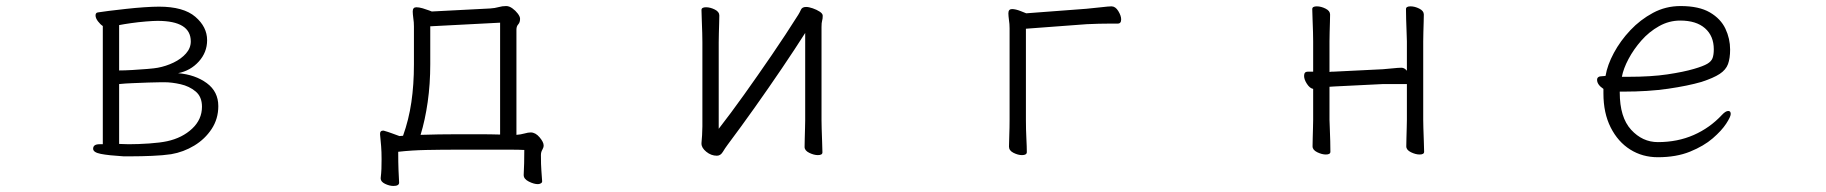

<svg xmlns="http://www.w3.org/2000/svg" viewBox="-20 -504 6040 635"><path d="M388 13Q339 10 313.5 5Q288 0 288 -12Q288 -27 309 -27H320V-418Q312 -423 304 -433.5Q296 -444 296 -453Q296 -462 304 -463Q315 -465 340 -468Q365 -471 396 -474.5Q427 -478 456.5 -480Q486 -482 506 -482Q587 -482 626 -448.5Q665 -415 665 -371Q665 -331 637.5 -300.5Q610 -270 569 -262Q626 -257 664 -229Q702 -201 702 -153Q702 -111 680 -77.5Q658 -44 622.5 -22.5Q587 -1 546 6Q519 10 482.5 11.5Q446 13 416 13ZM374 -271Q392 -271 418 -272.5Q444 -274 468 -276Q492 -278 502 -280Q529 -285 554 -297Q579 -309 595 -327Q611 -345 611 -367Q611 -435 501 -435Q488 -435 463 -433Q438 -431 413.5 -427.5Q389 -424 374 -421ZM513 -232Q496 -232 470.5 -231Q445 -230 419 -229Q393 -228 374 -226V-28Q381 -28 389 -27.5Q397 -27 406 -27Q437 -27 473.5 -29.5Q510 -32 533 -37Q583 -48 615.5 -78.5Q648 -109 648 -151Q648 -184 627 -201.5Q606 -219 577 -225.5Q548 -232 524 -232Z M1773 96Q1773 100 1768.5 102.5Q1764 105 1759 105Q1746 105 1729 96.5Q1712 88 1712 75V74Q1713 57 1713.5 35.5Q1714 14 1714 -8Q1696 -9 1669 -9Q1642 -9 1612 -9H1493Q1440 -9 1390.5 -8Q1341 -7 1297 -2Q1297 34 1298 58.5Q1299 83 1300 100Q1300 111 1281 111Q1268 111 1253.5 104Q1239 97 1239 86V85Q1241 68 1241.5 54.5Q1242 41 1242 22Q1242 -2 1240.5 -20.5Q1239 -39 1237 -59V-62Q1237 -72 1247 -72Q1250 -72 1252 -71Q1263 -68 1275 -63.5Q1287 -59 1301 -54L1313 -55Q1332 -108 1340.5 -166Q1349 -224 1349 -291V-386Q1349 -402 1349 -416.5Q1349 -431 1347 -443Q1346 -451 1345.5 -456.5Q1345 -462 1345 -466Q1345 -480 1357 -480Q1366 -480 1378 -476.5Q1390 -473 1399 -469.5Q1408 -466 1408 -466L1601 -476Q1617 -477 1629 -480.5Q1641 -484 1654 -484Q1664 -484 1674.5 -476.5Q1685 -469 1692.5 -459Q1700 -449 1700 -442Q1700 -430 1694 -423.5Q1688 -417 1688 -406V-58Q1702 -59 1714.5 -62.5Q1727 -66 1735 -66Q1751 -66 1764.5 -50Q1778 -34 1778 -23Q1778 -16 1773.5 -8.5Q1769 -1 1769 9Q1769 41 1770.5 60Q1772 79 1773 95ZM1634 -429 1403 -417V-292Q1403 -226 1394.5 -166.5Q1386 -107 1371 -58Q1399 -59 1431 -59.5Q1463 -60 1492 -60Q1528 -60 1565.5 -60Q1603 -60 1634 -59Z M2643 -395Q2610 -343 2566 -278Q2522 -213 2475.5 -147.5Q2429 -82 2387 -26Q2378 -14 2370.5 -1.5Q2363 11 2351 11Q2332 11 2316 -2Q2300 -15 2300 -29V-31Q2301 -40 2302 -57Q2303 -74 2303 -86V-364Q2303 -374 2302.5 -395Q2302 -416 2301 -438Q2300 -460 2300 -471Q2300 -480 2315 -480Q2329 -480 2344 -472.5Q2359 -465 2359 -453Q2359 -445 2358.5 -428.5Q2358 -412 2357.5 -394Q2357 -376 2357 -364V-78Q2396 -128 2441 -191Q2486 -254 2532.5 -322Q2579 -390 2620 -455Q2625 -463 2629 -472Q2633 -481 2646 -481Q2655 -481 2668 -476.5Q2681 -472 2691 -465.5Q2701 -459 2701 -452Q2701 -442 2699 -435.5Q2697 -429 2697 -415V-106Q2697 -100 2697.5 -79Q2698 -58 2699 -35Q2700 -12 2700 0Q2700 9 2685 9Q2672 9 2656.5 1.5Q2641 -6 2641 -18Q2641 -26 2641.5 -44.5Q2642 -63 2642.5 -81Q2643 -99 2643 -106Z M3319 -380Q3319 -396 3319 -410.5Q3319 -425 3317 -437Q3316 -445 3315.5 -450.5Q3315 -456 3315 -460Q3315 -474 3327 -474Q3339 -474 3356.5 -467Q3374 -460 3374 -460L3573 -475Q3596 -477 3621.5 -480Q3647 -483 3656 -483Q3669 -483 3678.5 -467.5Q3688 -452 3688 -440Q3688 -426 3677 -426Q3671 -426 3653.5 -426Q3636 -426 3614.5 -425.5Q3593 -425 3574 -424L3373 -409V-107Q3373 -76 3374.5 -47Q3376 -18 3376 -1Q3376 9 3360 9Q3347 9 3332 1.5Q3317 -6 3317 -19Q3317 -31 3318 -56.5Q3319 -82 3319 -108Z M4633 -226H4554L4392 -218Q4388 -218 4384.5 -217.5Q4381 -217 4377 -217V-108Q4377 -102 4378 -81Q4379 -60 4379.5 -37Q4380 -14 4380 -2Q4380 7 4365 7Q4352 7 4336.5 -0.5Q4321 -8 4321 -20Q4321 -28 4321.5 -46.5Q4322 -65 4322.5 -83Q4323 -101 4323 -108V-210Q4312 -212 4302.5 -226.5Q4293 -241 4293 -253Q4293 -267 4305 -267H4323V-367Q4323 -377 4322.5 -398Q4322 -419 4321 -441Q4320 -463 4320 -474Q4320 -483 4335 -483Q4349 -483 4364 -475.5Q4379 -468 4379 -456Q4379 -448 4378.5 -431.5Q4378 -415 4377.5 -397Q4377 -379 4377 -367V-266Q4381 -267 4384.5 -267Q4388 -267 4391 -267L4553 -275Q4568 -276 4586.5 -278Q4605 -280 4615 -280Q4625 -280 4633 -270V-367Q4633 -377 4632 -398Q4631 -419 4630.5 -441Q4630 -463 4630 -474Q4630 -483 4645 -483Q4659 -483 4674 -475.5Q4689 -468 4689 -456Q4689 -448 4688.5 -431.5Q4688 -415 4687.5 -397Q4687 -379 4687 -367V-108Q4687 -102 4687.5 -81Q4688 -60 4689 -37Q4690 -14 4690 -2Q4690 7 4675 7Q4662 7 4646.5 -0.5Q4631 -8 4631 -20Q4631 -28 4631.5 -46.5Q4632 -65 4632.5 -83Q4633 -101 4633 -108Z M5337 -201V-198Q5337 -116 5374.5 -75Q5412 -34 5463 -34Q5528 -34 5581.5 -57.5Q5635 -81 5675 -124Q5687 -137 5696 -137Q5704 -137 5704 -127Q5704 -118 5689 -95Q5674 -72 5644.5 -46.5Q5615 -21 5569.5 -2.5Q5524 16 5463 16Q5412 16 5371.5 -9.5Q5331 -35 5307 -82.5Q5283 -130 5283 -195V-210Q5262 -224 5262 -240Q5262 -252 5279 -252Q5281 -252 5285.5 -252.5Q5290 -253 5290 -253Q5296 -289 5317.5 -329Q5339 -369 5372 -404Q5405 -439 5447 -461.5Q5489 -484 5538 -484Q5599 -484 5635 -463Q5671 -442 5686.5 -409Q5702 -376 5702 -340Q5702 -311 5695 -292Q5688 -273 5667.5 -259.5Q5647 -246 5607 -233Q5562 -220 5497 -210.5Q5432 -201 5349 -201ZM5365 -250Q5441 -250 5494.5 -258Q5548 -266 5582 -276Q5613 -285 5626.5 -293Q5640 -301 5644 -312Q5648 -323 5648 -341Q5648 -385 5619 -410.5Q5590 -436 5537 -436Q5500 -436 5467 -417.5Q5434 -399 5408.5 -370Q5383 -341 5366 -309Q5349 -277 5344 -250Z"/></svg>

Font: Moon Stars Kai HW Light
Style: Regular
Weight: 300
Designer: GuiWonder
Version: Version 1.101